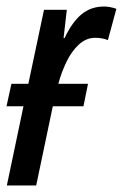

<svg xmlns="http://www.w3.org/2000/svg" viewBox="-23 -569 377 589"><path d="M-2 0 49 -243H-3L12 -312H64L112 -539H182L172 -452H175Q198 -501 227 -525Q256 -549 296 -549Q314 -549 334 -542L308 -446Q291 -453 269 -453Q241 -453 218.5 -432Q196 -411 180.5 -378.5Q165 -346 156 -312H247L233 -243H139L88 0Z"/></svg>

Font: Noto Sans ExtraCondensed Medium
Style: Italic
Weight: 500
Width: 2
Italic angle: -12°
Designer: Monotype Design Team
Foundry: Monotype Imaging Inc.
Version: Version 2.013; ttfautohint (v1.8.4.7-5d5b)